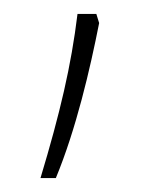

<svg xmlns="http://www.w3.org/2000/svg" viewBox="-20 -126 218 275"><path d="M122 -93 118 -106H91C82 -32 66 36 38 129H60C89 59 109 -27 122 -93Z"/></svg>

Font: Noto Sans Thai Looped Condensed Thin
Style: Regular
Weight: 100
Width: 3
Designer: Sasikarn Vongin, Ben Mitchell
Foundry: The Fontpad Ltd
Version: Version 1.001